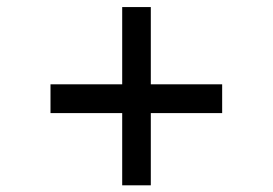

<svg xmlns="http://www.w3.org/2000/svg" viewBox="-20 -562 791 557"><path d="M126.5 -233.9H334.5V-24.4H417.5V-233.9H624.5V-317.4H417.5V-541.5H334.5V-317.4H126.5Z"/></svg>

Font: Plaster
Style: Regular
Weight: 400
Designer: Eben Sorkin
Foundry: Eben Sorkin
Version: Version 1.007